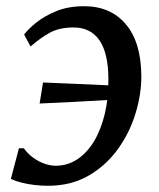

<svg xmlns="http://www.w3.org/2000/svg" viewBox="-20 -588 512 618"><path d="M250.9 -568Q335.9 -568 385.1 -509.9Q434.2 -451.8 434.9 -343.6Q435.2 -285.1 416.3 -223.1Q397.5 -161.2 359.7 -108.4Q321.8 -55.6 265.4 -22.8Q208.9 10 134.2 10Q113.8 10 91.9 7.5Q69.9 5 50 0Q30.2 -4.9 15 -12.1L40.9 -110.7H56.8Q69.2 -93.1 86.7 -80.5Q104.1 -67.9 123.1 -61.2Q142.2 -54.5 159.1 -54.5Q196.8 -54.5 228.1 -74.8Q259.4 -95.1 282.2 -132.5Q304.9 -170 317.3 -221.6Q329.6 -273.1 328.9 -335.2Q328.3 -417.5 299.9 -458.6Q271.5 -499.6 216.6 -499.6Q170.5 -499.6 139.4 -482.2Q108.3 -464.8 78.4 -438.3L57.6 -476.9Q70.1 -493.6 96.2 -514.9Q122.3 -536.2 161.1 -552.1Q200 -568 250.9 -568ZM107.5 -254.8 118.5 -322.5Q175.4 -319.9 229.4 -317.8Q283.3 -315.6 345.2 -312.6L337.2 -266.7Q274.9 -263.3 218.5 -260.1Q162 -257 107.5 -254.8Z"/></svg>

Font: Merriweather 7pt Light
Style: Italic
Weight: 300
Italic angle: -7.8°
Designer: Eben Sorkin
Foundry: Eben Sorkin
Version: Version 2.200;gftools[0.9.31]